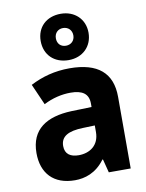

<svg xmlns="http://www.w3.org/2000/svg" viewBox="-93 -909 749 984"><g transform="rotate(-10 281.5 -416.5)"><path d="M292 -602C365 -602 416 -652 416 -723C416 -794 364 -843 292 -843C217 -843 167 -795 167 -723C167 -651 217 -602 292 -602ZM291 -677C263 -677 246 -696 246 -723C246 -751 265 -769 291 -769C318 -769 337 -750 337 -723C337 -696 318 -677 291 -677ZM217 10C268 10 327 -7 373 -70H376L394 0H508V-373C508 -497 435 -560 288 -560C211 -560 145 -542 83 -510L131 -401C177 -425 227 -436 271 -436C332 -436 365 -415 365 -363V-345L260 -342C130 -337 46 -285 46 -161C46 -57 105 10 217 10ZM258 -113C215 -113 187 -131 187 -173C187 -223 226 -245 304 -247L365 -249V-215C365 -145 315 -113 258 -113Z"/></g></svg>

Font: Noto Sans Mono SemiCondensed ExtraBold
Style: Regular
Weight: 800
Width: 4
Designer: Monotype Design Team
Foundry: Monotype Imaging Inc.
Version: Version 2.014